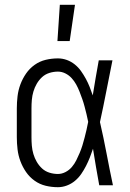

<svg xmlns="http://www.w3.org/2000/svg" viewBox="-20 -771 540 799"><path d="M221 8Q195 8 170 2Q145 -4 124 -19Q103 -34 88.5 -55Q74 -76 65 -100Q56 -124 53 -149.5Q50 -175 50 -200V-320Q50 -345 53 -370.5Q56 -396 65 -420Q74 -444 88.5 -465Q103 -486 124 -501Q145 -516 170 -522Q195 -528 221 -528Q240 -528 258 -521.5Q276 -515 291 -503Q306 -491 317 -475.5Q328 -460 337 -443.5Q346 -427 353 -409.5Q360 -392 366 -374Q372 -410 378 -446.5Q384 -483 391 -520H448Q435 -456 422.5 -391.5Q410 -327 396 -263Q411 -198 423.5 -132Q436 -66 450 0H393Q386 -38 379.5 -76Q373 -114 367 -152Q361 -134 354 -116Q347 -98 338 -80.5Q329 -63 318 -47Q307 -31 292 -18.5Q277 -6 258.5 1Q240 8 221 8ZM221 -47Q237 -47 252.5 -55Q268 -63 279 -76Q290 -89 297.5 -104Q305 -119 311.5 -134.5Q318 -150 323 -166Q328 -182 332 -198Q336 -214 340 -230.5Q344 -247 347 -264Q344 -280 340 -296Q336 -312 332 -327.5Q328 -343 322.5 -358.5Q317 -374 311 -389.5Q305 -405 297 -419.5Q289 -434 278 -446Q267 -458 252 -465.5Q237 -473 221 -473Q203 -473 185.5 -467.5Q168 -462 155 -450Q142 -438 133 -422.5Q124 -407 119 -390Q114 -373 112.5 -355.5Q111 -338 111 -320V-200Q111 -182 112.5 -164.5Q114 -147 119 -130Q124 -113 133 -97.5Q142 -82 155 -70Q168 -58 185.5 -52.5Q203 -47 221 -47ZM219 -600 229 -751H292L270 -600Z"/></svg>

Font: Iosevka Fixed Light
Style: Regular
Weight: 300
Monospace: yes
Designer: Belleve Invis
Foundry: Belleve Invis
Version: Version 32.3.0